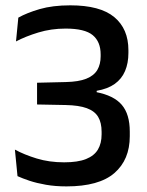

<svg xmlns="http://www.w3.org/2000/svg" viewBox="-20 -670 536 702"><path d="M223 11.5Q182 11.5 147.8 5.5Q113.5 -0.5 87.5 -9.2Q61.5 -18 44 -26L34.5 -123Q68.5 -104.5 114.2 -90.5Q160 -76.5 214.5 -76.5Q264.5 -76.5 294.5 -88.5Q324.5 -100.5 338 -123.2Q351.5 -146 351.5 -178.5V-188Q351.5 -221.5 338.8 -242.8Q326 -264 297.2 -274.5Q268.5 -285 220 -286L115.5 -288V-367.5L220.5 -370Q267.5 -371 295.5 -382.2Q323.5 -393.5 335.8 -414.2Q348 -435 348 -464V-471Q348 -517.5 319 -541.5Q290 -565.5 220 -565.5Q167 -565.5 120.2 -551.2Q73.5 -537 38.5 -518.5L47 -605.5Q78 -623 125.2 -636.8Q172.5 -650.5 237 -650.5Q346 -650.5 397.8 -607.5Q449.5 -564.5 449.5 -486.5V-476.5Q449.5 -439 437.2 -410.2Q425 -381.5 399.5 -363.2Q374 -345 333.5 -338V-323L330.5 -333.5Q396 -321 425.2 -286.8Q454.5 -252.5 454.5 -189V-172Q454.5 -86 398.2 -37.2Q342 11.5 223 11.5Z"/></svg>

Font: Anek Bangla Medium Medium
Style: Regular
Weight: 500
Version: Version 1.003